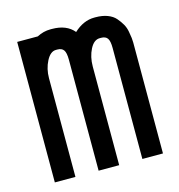

<svg xmlns="http://www.w3.org/2000/svg" viewBox="-83 -586 616 660"><g transform="rotate(-15 225.0 -256.0)"><path d="M154.3 -439Q134.3 -439 120.1 -411.6Q106 -384.3 106 -351.1V0H32.7V-500H106Q128.9 -512.2 154.3 -512.2H159.2Q211.4 -512.2 237.3 -480.5Q271.5 -512.2 310.1 -512.2H314.9Q338.4 -512.2 356.7 -505.4Q375 -498.5 385.5 -486.3Q396 -474.1 403.1 -461.7Q410.2 -449.2 412.8 -434.3Q415.5 -419.4 416.5 -411.1Q417.5 -402.8 417.5 -395V0H344.2V-395Q344.2 -419.9 337.4 -429.4Q330.6 -439 314.9 -439H310.1Q289.1 -439 275.4 -412.1Q261.7 -385.3 261.7 -351.1V0H188.5V-395Q188.5 -419.9 181.6 -429.4Q174.8 -439 159.2 -439Z"/></g></svg>

Font: Anka/Coder Narrow
Style: Regular
Weight: 400
Width: 3
Monospace: yes
Version: Version 001.100